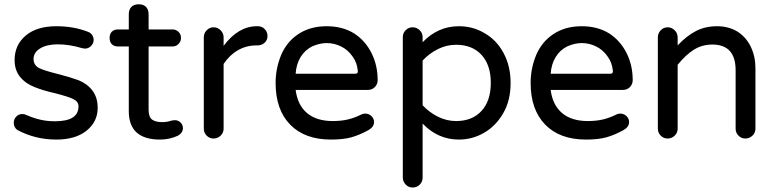

<svg xmlns="http://www.w3.org/2000/svg" viewBox="-20 -629 3554 880"><path d="M59.6 -33.2Q43 -44.9 43 -66.4Q43 -82 54.2 -94.2Q65.4 -106.4 82 -106.4Q91.8 -106.4 99.6 -102.5Q132.8 -87.9 164.1 -80.6Q195.3 -73.2 232.4 -73.2Q339.8 -73.2 339.8 -141.6Q339.8 -163.1 316.4 -174.8Q292 -186.5 234.4 -201.2Q177.7 -213.9 139.6 -229.5Q97.7 -245.1 72.3 -276.4Q46.9 -307.6 46.9 -353.5Q46.9 -422.9 97.7 -465.8Q148.4 -508.8 238.3 -508.8Q316.4 -508.8 379.9 -484.4Q393.6 -480.5 401.4 -469.7Q409.2 -459 409.2 -446.3Q409.2 -430.7 397.5 -418.5Q385.7 -406.2 369.1 -406.2L356.4 -408.2Q297.9 -425.8 245.1 -425.8Q194.3 -425.8 164.1 -407.2Q133.8 -388.7 133.8 -358.4Q133.8 -330.1 160.2 -316.4Q188.5 -303.7 245.1 -290Q297.9 -276.4 338.9 -261.7Q378.9 -246.1 403.3 -214.4Q427.7 -182.6 427.7 -134.8Q427.7 -71.3 377 -30.3Q326.2 10.7 238.3 10.7Q141.6 10.7 59.6 -33.2Z M818.4 -42Q818.4 -19.5 794.9 -6.8Q756.8 10.7 713.9 10.7Q570.3 10.7 570.3 -119.1V-416H521.5Q502.9 -416 492.7 -426.3Q482.4 -436.5 482.4 -455.1Q482.4 -473.6 492.7 -483.9Q502.9 -494.1 521.5 -494.1H570.3V-563.5Q570.3 -585.9 582.5 -597.7Q594.7 -609.4 616.2 -609.4Q637.7 -609.4 649.4 -597.2Q661.1 -585 661.1 -563.5V-494.1H770.5Q787.1 -494.1 798.3 -482.9Q809.6 -471.7 809.6 -455.1Q809.6 -439.5 798.3 -427.7Q787.1 -416 770.5 -416H661.1V-127Q661.1 -92.8 676.8 -81.1Q692.4 -69.3 723.6 -69.3Q744.1 -69.3 762.7 -75.2Q764.6 -75.2 765.6 -76.2Q775.4 -78.1 782.2 -78.1Q796.9 -78.1 807.6 -67.4Q818.4 -56.6 818.4 -42Z M914.1 -39.1V-458Q914.1 -476.6 927.2 -490.2Q940.4 -503.9 959 -503.9Q977.5 -503.9 991.2 -490.2Q1004.9 -476.6 1004.9 -458V-418.9Q1072.3 -508.8 1157.2 -508.8H1162.1Q1180.7 -508.8 1193.4 -495.6Q1206.1 -482.4 1206.1 -463.9Q1206.1 -445.3 1192.9 -433.1Q1179.7 -420.9 1160.2 -420.9H1155.3Q1109.4 -420.9 1070.8 -398.9Q1032.2 -377 1004.9 -335.9V-39.1Q1004.9 -20.5 991.2 -7.3Q977.5 5.9 959 5.9Q940.4 5.9 927.2 -7.3Q914.1 -20.5 914.1 -39.1Z M1243.2 -249Q1243.2 -315.4 1268.6 -377Q1294.9 -438.5 1348.6 -473.6Q1402.3 -508.8 1477.5 -508.8Q1549.8 -508.8 1603.5 -475.6Q1654.3 -442.4 1682.6 -386.2Q1710.9 -330.1 1710.9 -261.7Q1710.9 -243.2 1698.2 -230Q1685.5 -216.8 1665 -216.8H1335Q1343.8 -147.5 1387.2 -110.8Q1430.7 -74.2 1504.9 -74.2Q1543.9 -74.2 1574.7 -81.5Q1605.5 -88.9 1636.7 -104.5Q1643.6 -108.4 1654.3 -108.4Q1669.9 -108.4 1682.1 -97.2Q1694.3 -85.9 1694.3 -69.3Q1694.3 -46.9 1668 -32.2Q1627 -9.8 1589.8 0.5Q1552.7 10.7 1497.1 10.7Q1377 10.7 1310.1 -57.6Q1243.2 -126 1243.2 -249ZM1620.1 -303.7Q1616.2 -342.8 1596.7 -369.1Q1575.2 -400.4 1543.5 -416Q1511.7 -431.6 1477.5 -431.6Q1446.3 -431.6 1412.1 -417Q1377.9 -400.4 1357.9 -367.7Q1337.9 -335 1335 -291H1608.4Q1621.1 -291 1620.1 -303.7Z M1826.2 184.6V-459Q1826.2 -477.5 1839.4 -490.7Q1852.5 -503.9 1871.1 -503.9Q1889.6 -503.9 1903.3 -490.7Q1917 -477.5 1917 -459V-435.5Q1987.3 -508.8 2083 -508.8Q2146.5 -508.8 2198.2 -478.5Q2254.9 -447.3 2287.6 -386.7Q2320.3 -326.2 2320.3 -249Q2320.3 -168.9 2287.1 -111.3Q2253.9 -52.7 2199.7 -21Q2145.5 10.7 2083 10.7Q1987.3 10.7 1917 -62.5V184.6Q1917 204.1 1903.8 217.3Q1890.6 230.5 1871.1 230.5Q1852.5 230.5 1839.4 216.8Q1826.2 203.1 1826.2 184.6ZM2229.5 -249Q2229.5 -331.1 2187 -377.4Q2144.5 -423.8 2070.3 -423.8Q2027.3 -423.8 1987.8 -404.3Q1948.2 -384.8 1917 -351.6V-146.5Q1948.2 -113.3 1987.8 -93.8Q2027.3 -74.2 2070.3 -74.2Q2144.5 -74.2 2187 -120.6Q2229.5 -167 2229.5 -249Z M2412.1 -249Q2412.1 -315.4 2437.5 -377Q2463.9 -438.5 2517.6 -473.6Q2571.3 -508.8 2646.5 -508.8Q2718.8 -508.8 2772.5 -475.6Q2823.2 -442.4 2851.6 -386.2Q2879.9 -330.1 2879.9 -261.7Q2879.9 -243.2 2867.2 -230Q2854.5 -216.8 2834 -216.8H2503.9Q2512.7 -147.5 2556.2 -110.8Q2599.6 -74.2 2673.8 -74.2Q2712.9 -74.2 2743.7 -81.5Q2774.4 -88.9 2805.7 -104.5Q2812.5 -108.4 2823.2 -108.4Q2838.9 -108.4 2851.1 -97.2Q2863.3 -85.9 2863.3 -69.3Q2863.3 -46.9 2836.9 -32.2Q2795.9 -9.8 2758.8 0.5Q2721.7 10.7 2666 10.7Q2545.9 10.7 2479 -57.6Q2412.1 -126 2412.1 -249ZM2789.1 -303.7Q2785.2 -342.8 2765.6 -369.1Q2744.1 -400.4 2712.4 -416Q2680.7 -431.6 2646.5 -431.6Q2615.2 -431.6 2581.1 -417Q2546.9 -400.4 2526.9 -367.7Q2506.8 -335 2503.9 -291H2777.3Q2790 -291 2789.1 -303.7Z M2995.1 -39.1V-458Q2995.1 -476.6 3008.3 -490.2Q3021.5 -503.9 3040 -503.9Q3058.6 -503.9 3072.3 -490.2Q3085.9 -476.6 3085.9 -458V-420.9Q3126 -463.9 3168.9 -486.3Q3211.9 -508.8 3266.6 -508.8Q3320.3 -508.8 3361.3 -483.4Q3400.4 -458 3421.4 -414.1Q3442.4 -370.1 3442.4 -316.4V-39.1Q3442.4 -20.5 3428.7 -7.3Q3415 5.9 3396.5 5.9Q3377.9 5.9 3364.7 -7.3Q3351.6 -20.5 3351.6 -39.1V-306.6Q3351.6 -424.8 3245.1 -424.8Q3198.2 -424.8 3160.6 -401.4Q3123 -377.9 3085.9 -332V-39.1Q3085.9 -20.5 3072.3 -7.3Q3058.6 5.9 3040 5.9Q3021.5 5.9 3008.3 -7.3Q2995.1 -20.5 2995.1 -39.1Z"/></svg>

Font: jf-openhuninn-1.1
Style: Regular
Weight: 400
Designer: [Kosugi Maru]
      Designed by Motoya company      

      [Varela Round]
      Joe Prince(Latin component); Avraham Co
Foundry: justfont CO.,LTD.
Version: 1.1